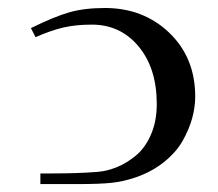

<svg xmlns="http://www.w3.org/2000/svg" viewBox="-20 -465 551 485"><path d="M58.1 -394Q116.7 -422.9 154.8 -433.8Q192.9 -444.8 245.1 -444.8Q342.3 -444.8 407.7 -382.1Q473.1 -319.3 473.1 -221.2Q473.1 -193.8 465.3 -165.8Q457.5 -137.7 441.2 -108.9Q424.8 -80.1 394.3 -55.7Q363.8 -31.2 323.2 -17.1Q292 -6.3 261.7 -3.2Q231.4 0 176.8 0H82V-26.9H113.8Q176.8 -26.9 226.1 -30.8Q250.5 -32.7 275.1 -42.7Q299.8 -52.7 323.2 -72Q346.7 -91.3 361.3 -125Q376 -158.7 376 -202.1Q376 -292.5 330.1 -347.7Q284.2 -402.8 211.9 -402.8Q170.9 -402.8 139.2 -395.3Q107.4 -387.7 69.8 -371.1Z"/></svg>

Font: Dehuti
Style: Bold
Weight: 700
Version: Version 1.2